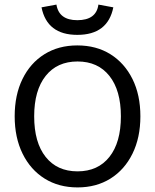

<svg xmlns="http://www.w3.org/2000/svg" viewBox="-20 -802 676 837"><path d="M317 -604Q400 -604 461.5 -565.5Q523 -527 557.5 -457.5Q592 -388 592 -295Q592 -202 557.5 -132Q523 -62 461.5 -23.5Q400 15 318 15Q236 15 174.5 -23.5Q113 -62 78.5 -132Q44 -202 44 -295Q44 -388 78 -457.5Q112 -527 173.5 -565.5Q235 -604 317 -604ZM318 -534Q229 -534 179 -471Q129 -408 129 -295Q129 -181 179 -118Q229 -55 318 -55Q407 -55 457 -118Q507 -181 507 -295Q507 -408 457 -471Q407 -534 318 -534ZM317 -650Q185 -650 161 -770L226 -782Q237 -714 317 -714Q400 -714 409 -782L474 -770Q450 -650 317 -650Z"/></svg>

Font: Podkova VF Beta
Style: Regular
Weight: 400
Designer: Ilya Yudin
Foundry: Cyreal (www.cyreal.org)
Version: Version 2.100